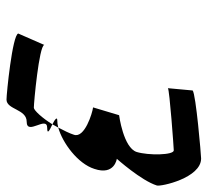

<svg xmlns="http://www.w3.org/2000/svg" viewBox="-44 -776 638 590"><g transform="rotate(90 275.0 -481.0)"><path d="M83 -218C88 -200 268 -182 286 -182C317 -182 315 -244 354 -244C398 -244 334 -307 373 -307C396 -307 379 -315 362 -323C343 -292 319 -266 311 -266C295 -266 122 -282 118 -298ZM258 -754 251 -678C256 -683 435 -696 442 -696C457 -696 458 -618 447 -582C434 -541 334 -528 334 -528L310 -448C327 -446 406 -422 394 -389C390 -376 381 -358 372 -341C419 -354 483 -401 499 -452C520 -514 468 -521 468 -521C468 -521 535 -596 550 -644C554 -656 527 -780 467 -780C457 -780 269 -764 258 -754ZM350 -338C338 -338 346 -331 362 -323C366 -329 368 -335 372 -341C364 -339 357 -338 350 -338Z"/></g></svg>

Font: bitstorm
Style: ulcnobl
Weight: 400
Version: Version 0.2